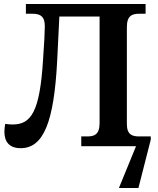

<svg xmlns="http://www.w3.org/2000/svg" viewBox="-20 -734 793 964"><path d="M84 10C200 10 251 -125 267 -427L278 -651H480V-116C480 -57 452 -49 418 -49H388V0H663L577 210H675L737 -33V-49H680C646 -49 617 -56 617 -111V-598C617 -657 645 -665 680 -665H711V-714H110V-665H143C188 -665 205 -647 205 -602C205 -575 202 -514 196 -432C180 -175 137 -109 44 -109C32 -109 20 -110 6 -112C4 -99 2 -85 2 -73C2 -23 26 10 84 10Z"/></svg>

Font: Noto Serif SemiBold
Style: Regular
Weight: 600
Designer: Monotype Design Team
Foundry: Monotype Imaging Inc.
Version: Version 2.013